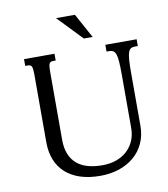

<svg xmlns="http://www.w3.org/2000/svg" viewBox="-98 -995 951 1088"><g transform="rotate(-10 378.0 -451.0)"><path d="M663.6 -229.5Q663.6 -173.3 642.8 -128.7Q622.1 -84 585.4 -53Q548.8 -22 499 -5.6Q449.2 10.7 391.6 10.7Q326.7 10.7 276.6 -5.6Q226.6 -22 192.1 -53Q157.7 -84 139.9 -128.7Q122.1 -173.3 122.1 -229.5V-624.5Q122.1 -653.8 116.9 -665.3Q111.8 -676.8 94.2 -676.8H79.6V-715.8H254.9V-676.8H240.2Q222.7 -676.8 217.8 -664.8Q212.9 -652.8 212.9 -624V-228Q212.9 -179.7 227.1 -145.3Q241.2 -110.8 267.3 -88.9Q293.5 -66.9 330.3 -56.6Q367.2 -46.4 412.6 -46.4Q458 -46.4 494.4 -59.6Q530.8 -72.8 556.4 -96.7Q582 -120.6 595.9 -153.6Q609.9 -186.5 609.9 -226.1V-531.2Q609.9 -577.1 607.9 -605.7Q606 -634.3 600.6 -649.9Q595.2 -665.5 585.9 -671.1Q576.7 -676.8 562.5 -676.8H547.4V-715.8H727.5V-676.8H710.4Q696.3 -676.8 687 -671.1Q677.7 -665.5 672.6 -649.9Q667.5 -634.3 665.5 -605.5Q663.6 -576.7 663.6 -530.8ZM484.4 -772H433.6L298.3 -913.1H407.2Z"/></g></svg>

Font: Arian AMU Serif
Style: Regular
Weight: 400
Designer: Ruben Hakobyan (Tarumian)
Foundry: Ruben Hakobyan (Tarumian)
Version: Version 1.002